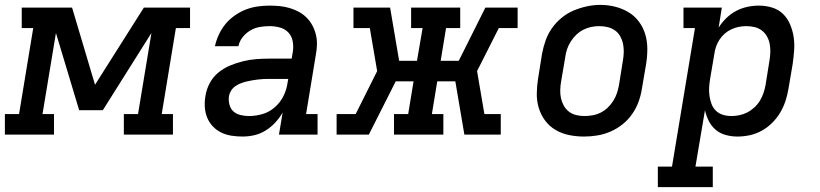

<svg xmlns="http://www.w3.org/2000/svg" viewBox="-37 -551 3357 786"><path d="M-17 0V-84H41L99 -436H52V-520H258L352 -204L552 -520H741V-436H683L625 -84H671V0H470V-84H528L583 -416L384 -100H287L192 -416L137 -84H184V0Z M956 8Q933 8 910.5 4.5Q888 1 868.5 -8.5Q849 -18 834 -34Q819 -50 811 -70Q803 -90 801.5 -112.5Q800 -135 804 -158Q808 -185 821.5 -210.5Q835 -236 857 -254Q879 -272 905.5 -283Q932 -294 959 -300.5Q986 -307 1012.5 -309Q1039 -311 1066 -311H1157L1162 -341Q1165 -362 1161 -383Q1157 -404 1143 -418.5Q1129 -433 1108.5 -438.5Q1088 -444 1066 -444Q1046 -444 1026 -440.5Q1006 -437 988 -426.5Q970 -416 956.5 -399Q943 -382 939 -362H843Q848 -386 859 -409.5Q870 -433 886 -452.5Q902 -472 924 -487.5Q946 -503 969.5 -512Q993 -521 1017.5 -524.5Q1042 -528 1066 -528Q1087 -528 1108 -526Q1129 -524 1149 -518Q1169 -512 1186.5 -502.5Q1204 -493 1218 -479Q1232 -465 1241.5 -447.5Q1251 -430 1256 -410Q1261 -390 1260.5 -369Q1260 -348 1256 -327L1216 -84H1263V0H1105L1120 -90Q1107 -68 1089.5 -49Q1072 -30 1050 -16.5Q1028 -3 1004 2.5Q980 8 956 8ZM982 -76Q1010 -76 1037.5 -84Q1065 -92 1087.5 -111.5Q1110 -131 1123 -157Q1136 -183 1140 -211L1143 -228H1066Q1054 -228 1042 -227.5Q1030 -227 1018.5 -225.5Q1007 -224 995 -222Q983 -220 971 -217Q959 -214 947.5 -209.5Q936 -205 925.5 -197.5Q915 -190 908.5 -179Q902 -168 900 -156Q898 -139 902.5 -122Q907 -105 919 -94.5Q931 -84 948 -80Q965 -76 982 -76Z M1341 0V-84H1419L1507 -260L1477 -436H1410V-520H1560L1597 -302H1670L1693 -436H1646V-520H1847V-436H1789L1767 -302H1841L1950 -520H2082V-436H2005L1916 -260L1946 -84H2013V0H1864L1827 -218H1753L1731 -84H1778V0H1576V-84H1634L1656 -218H1583L1473 0Z M2354 8Q2323 8 2293 2Q2263 -4 2237.5 -19Q2212 -34 2194.5 -57.5Q2177 -81 2168.5 -109.5Q2160 -138 2160.5 -169Q2161 -200 2166 -231L2182 -331Q2187 -358 2196.5 -385Q2206 -412 2222.5 -435.5Q2239 -459 2262 -478Q2285 -497 2311.5 -508Q2338 -519 2365.5 -525Q2393 -531 2420 -531Q2452 -531 2481.5 -523.5Q2511 -516 2536 -501Q2561 -486 2578.5 -462.5Q2596 -439 2604.5 -410.5Q2613 -382 2613 -351Q2613 -320 2608 -289L2591 -189Q2587 -162 2577.5 -135.5Q2568 -109 2551.5 -85Q2535 -61 2512 -42.5Q2489 -24 2462.5 -12.5Q2436 -1 2408.5 3.5Q2381 8 2354 8ZM2355 -76Q2372 -76 2389 -79Q2406 -82 2422 -90Q2438 -98 2451 -110.5Q2464 -123 2473.5 -138Q2483 -153 2488.5 -169.5Q2494 -186 2497 -203L2513 -303Q2516 -320 2516.5 -337.5Q2517 -355 2513.5 -371.5Q2510 -388 2502 -402.5Q2494 -417 2480.5 -426.5Q2467 -436 2450.5 -440Q2434 -444 2416 -444Q2399 -444 2382.5 -440.5Q2366 -437 2350.5 -429Q2335 -421 2322 -408.5Q2309 -396 2299.5 -381Q2290 -366 2284.5 -350Q2279 -334 2277 -317L2260 -217Q2257 -200 2256.5 -182.5Q2256 -165 2259.5 -149Q2263 -133 2271 -118.5Q2279 -104 2292 -94Q2305 -84 2321.5 -80Q2338 -76 2355 -76Q2355 -76 2355 -76Q2355 -76 2355 -76Z M2656 215V131H2714L2808 -436H2761V-520H2918L2905 -438Q2918 -459 2936.5 -477Q2955 -495 2977 -506.5Q2999 -518 3022.5 -523Q3046 -528 3070 -528Q3098 -528 3124 -520Q3150 -512 3168.5 -494Q3187 -476 3197.5 -451Q3208 -426 3212 -399.5Q3216 -373 3214 -345Q3212 -317 3208 -289L3191 -189Q3187 -164 3179 -139Q3171 -114 3157.5 -91Q3144 -68 3124.5 -48.5Q3105 -29 3081.5 -16Q3058 -3 3032.5 2.5Q3007 8 2982 8Q2957 8 2933.5 1.5Q2910 -5 2892.5 -20Q2875 -35 2864.5 -56Q2854 -77 2849 -100L2810 131H2881V215ZM2957 -76Q2974 -76 2990.5 -79.5Q3007 -83 3022.5 -91Q3038 -99 3051.5 -111.5Q3065 -124 3074 -139Q3083 -154 3088.5 -170Q3094 -186 3097 -203L3113 -303Q3116 -320 3116.5 -337.5Q3117 -355 3114 -371Q3111 -387 3103 -401.5Q3095 -416 3082 -426Q3069 -436 3052.5 -440Q3036 -444 3018 -444Q3003 -444 2987.5 -441Q2972 -438 2957 -431Q2942 -424 2929.5 -413Q2917 -402 2908 -388Q2899 -374 2894 -359Q2889 -344 2887 -328L2870 -228Q2867 -210 2866 -192.5Q2865 -175 2867.5 -158Q2870 -141 2876 -125Q2882 -109 2894 -97.5Q2906 -86 2922.5 -81Q2939 -76 2957 -76Z"/></svg>

Font: Iosevka Etoile Medium Oblique
Style: Regular
Weight: 500
Italic angle: -9°
Designer: Belleve Invis
Foundry: Belleve Invis
Version: Version 15.5.2; ttfautohint (v1.8.4)